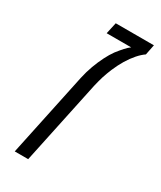

<svg xmlns="http://www.w3.org/2000/svg" viewBox="-165 -690 628 749"><g transform="rotate(30 149.0 -315.0)"><path d="M34.7 0 114.3 -376.5Q121.1 -407.7 131.3 -435.5Q141.6 -463.4 153.6 -487.1Q165.5 -510.7 178.2 -528.3Q191.9 -545.9 203.4 -558.6Q214.8 -571.3 225.1 -578.6H114.7L126 -629.9H297.9L288.6 -583.5Q273.4 -573.2 257.8 -555.4Q242.2 -537.6 228 -514.2Q221.2 -502.9 214.8 -490.2Q208.5 -477.5 202.6 -463.9Q198.2 -453.1 194.3 -442.9Q190.4 -432.6 187 -421.9Q183.6 -411.1 180.7 -399.7Q177.7 -388.2 174.8 -376L95.2 0Z"/></g></svg>

Font: Open Sans SemiCondensed Light
Style: Italic
Weight: 300
Width: 4
Italic angle: -12°
Designer: Monotype Design Team
Foundry: Monotype Imaging Inc.
Version: Version 3.000